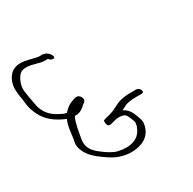

<svg xmlns="http://www.w3.org/2000/svg" viewBox="-334 -867 1069 1066"><g transform="rotate(-30 201.0 -334.5)"><path d="M-21 -110C-5 -76 27 -48 56 -28C86 -6 120 17 155 25C197 38 243 35 273 25C315 13 341 -18 350 -54C355 -78 357 -84 341 -125C327 -163 313 -179 287 -193C294 -196 302 -200 308 -203C328 -216 359 -219 396 -219H425C436 -219 439 -227 435 -237C431 -247 420 -255 409 -255H380C352 -255 333 -253 311 -248C289 -244 270 -231 252 -223C229 -210 197 -205 169 -196C167 -187 168 -177 171 -168C177 -151 197 -159 209 -162C223 -166 240 -171 260 -169C287 -165 294 -159 306 -127C320 -94 314 -95 311 -75C299 -46 284 -21 246 -9C220 0 183 -1 150 -9C122 -16 94 -35 71 -52C44 -72 14 -96 8 -136C8 -145 7 -158 10 -173C18 -214 24 -263 41 -296C42 -296 40 -297 41 -298C79 -294 101 -319 118 -333C126 -339 135 -345 131 -360C120 -393 95 -387 77 -379C52 -371 38 -361 21 -344L13 -335C7 -336 1 -337 -7 -340C-44 -357 -84 -379 -104 -424C-114 -444 -116 -460 -119 -478C-125 -505 -128 -527 -132 -554C-136 -579 -129 -603 -121 -621C-114 -637 -102 -656 -83 -663C-35 -678 16 -643 60 -647H71C76 -641 78 -637 87 -634C112 -626 110 -645 96 -662C83 -679 61 -686 40 -683C35 -683 28 -684 17 -686C-10 -692 -37 -701 -67 -703C-102 -705 -128 -692 -142 -675C-165 -649 -177 -611 -170 -565C-169 -550 -167 -537 -164 -526L-160 -488C-156 -467 -152 -448 -140 -424C-114 -365 -66 -332 -8 -307C-7 -307 -5 -307 -4 -306C-20 -276 -23 -228 -28 -192C-34 -164 -39 -147 -21 -110Z"/></g></svg>

Font: Stray Cat
Style: OpSuObl
Weight: 400
Version: Version 1.0